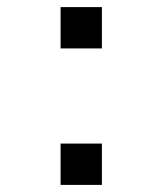

<svg xmlns="http://www.w3.org/2000/svg" viewBox="-20 -770 457 540"><path d="M150.4 -750H266.6V-633.8H150.4V-750ZM150.4 -366.2H266.6V-250H150.4V-366.2Z"/></svg>

Font: LCARS-Mono
Style: Regular
Weight: 400
Designer: Vernon Adams
Version: Version 1.0